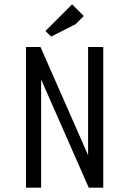

<svg xmlns="http://www.w3.org/2000/svg" viewBox="-20 -867 597 887"><path d="M100 0V-650H167L387 -150V-650H457V0H390L170 -500V0ZM329 -755 216 -698 190 -724 313 -847 367 -793Z"/></svg>

Font: Unica One
Style: Regular
Weight: 400
Designer: Eduardo Rodriguez Tunni
Foundry: Eduardo Rodriguez Tunni
Version: Version 2.000; ttfautohint (v1.8.4.7-5d5b);gftools[0.9.23]